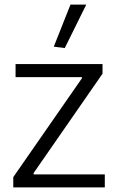

<svg xmlns="http://www.w3.org/2000/svg" viewBox="-20 -820 515 839"><path d="M215 -616 288 -800H357L263 -610ZM38 -46 338 -478V-483H48V-540H428V-498L127 -64V-58H438V-1H38Z"/></svg>

Font: Encode Sans Normal
Style: Light
Weight: 300
Designer: Pablo Impallari, Andres Torresi
Foundry: Pablo Impallari, Andres Torresi
Version: Version 1.000; ttfautohint (v1.00) -l 8 -r 50 -G 200 -x 14 -